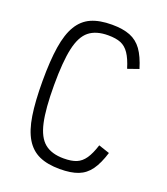

<svg xmlns="http://www.w3.org/2000/svg" viewBox="-149 -917 898 1035"><g transform="rotate(20 300.0 -400.0)"><path d="M315 14Q244 14 196.5 -7.5Q149 -29 120 -77Q91 -125 78.5 -204.5Q66 -284 66 -401Q66 -517 78.5 -596.5Q91 -676 120 -724Q149 -772 196.5 -793Q244 -814 315 -814Q378 -814 419.5 -797.5Q461 -781 488 -743.5Q515 -706 535 -640L472 -618Q456 -671 436 -700.5Q416 -730 388 -741.5Q360 -753 315 -753Q246 -753 206 -721Q166 -689 149 -612.5Q132 -536 132 -401Q132 -266 149 -189Q166 -112 206 -79.5Q246 -47 315 -47Q360 -47 388 -58.5Q416 -70 436 -99Q456 -128 472 -179L535 -158Q515 -93 488 -55.5Q461 -18 420 -2Q379 14 315 14Z"/></g></svg>

Font: Victor Mono Light
Style: Regular
Weight: 300
Monospace: yes
Designer: Rune Bjørnerås
Version: Version 1.561;gftools[0.9.30]